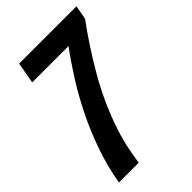

<svg xmlns="http://www.w3.org/2000/svg" viewBox="-207 -770 853 853"><g transform="rotate(-45 220.0 -343.5)"><path d="M20 0Q35 -88 64 -170.5Q93 -253 130 -327.5Q167 -402 208.5 -467.5Q250 -533 290 -587H62L80 -687H440L428 -621Q394 -575 359.5 -522.5Q325 -470 292.5 -414Q260 -358 232.5 -298Q205 -238 184.5 -176.5Q164 -115 153 -53Q151 -39 148.5 -26Q146 -13 144 0Z"/></g></svg>

Font: Archivo ExtraCondensed
Style: Bold Italic
Weight: 700
Width: 2
Italic angle: -10°
Designer: Hector Gatti
Foundry: Omnibus-Type
Version: Version 2.001